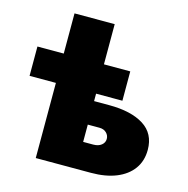

<svg xmlns="http://www.w3.org/2000/svg" viewBox="-106 -822 903 923"><g transform="rotate(15 345.5 -360.0)"><path d="M152.5 0V-720H352.5V-134H402.5Q428 -134 443.2 -146.2Q458.5 -158.5 458.5 -177Q458.5 -194.5 445.5 -207.2Q432.5 -220 410.5 -220H336.5V-337H427.5Q537 -337 599.8 -297.5Q662.5 -258 662.5 -177Q662.5 -122 633.8 -82.2Q605 -42.5 552.2 -21.2Q499.5 0 427.5 0ZM21.5 -374V-520H483.5V-374Z"/></g></svg>

Font: Geologica Roman Black
Style: Regular
Weight: 900
Designer: Sindre Bremnes, Frode Helland
Foundry: Monokrom Skriftforlag AS
Version: Version 1.010;gftools[0.9.28]